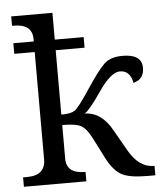

<svg xmlns="http://www.w3.org/2000/svg" viewBox="-54 -807 722 854"><g transform="rotate(-5 307.5 -380.0)"><path d="M211.9 -305.2Q253.9 -305.2 271.7 -316.9Q289.6 -328.6 342.5 -408.7Q395.5 -488.8 423.8 -515.4Q452.1 -542 505.9 -542Q591.8 -542 591.8 -481Q591.8 -429.7 543.9 -418Q533.7 -474.1 487.8 -474.1Q447.8 -474.1 392.6 -393.6Q337.4 -313 315.9 -300.8Q391.1 -299.8 438 -213.9L490.2 -122.1Q535.6 -42 602.1 -42H605V0H569.8Q489.3 0 454.3 -19.3Q419.4 -38.6 390.1 -94.2L340.8 -190.9Q319.8 -231.9 296.6 -245.4Q273.4 -258.8 211.9 -258.8V-108.9Q211.9 -42 293.9 -42H296.9V0H18.1V-42H36.1Q118.2 -42 118.2 -113.8V-592.8H26.9V-640.1H118.2V-649.9Q118.2 -717.8 36.1 -717.8H27.8V-759.8H211.9V-640.1H340.8V-592.8H211.9Z"/></g></svg>

Font: Noto Serif
Style: Regular
Weight: 400
Designer: Monotype Design team
Foundry: Monotype Imaging Inc.
Version: Version 1.02